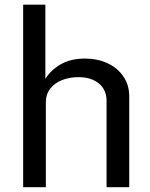

<svg xmlns="http://www.w3.org/2000/svg" viewBox="-20 -780 626 800"><path d="M76.5 -760.5H169V-451.5Q191.5 -488 233 -512Q274.5 -536 334 -536Q386 -536 428 -516.5Q470 -497 494.2 -461.2Q518.5 -425.5 518.5 -378.5V0H424V-359.5Q424 -406 392 -432.2Q360 -458.5 307 -458.5Q270 -458.5 239 -446.5Q208 -434.5 189.5 -410.8Q171 -387 171 -353V0H76.5Z"/></svg>

Font: 1883 Sans
Style: Regular
Weight: 400
Designer: 1883 Sans project is a fork of Public Sans.
Version: Version 1.009